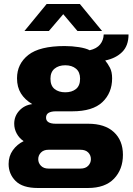

<svg xmlns="http://www.w3.org/2000/svg" viewBox="-20 -751 662 959"><path d="M169 188Q93 188 58 153Q23 118 23 68Q23 29 44 -0.5Q65 -30 98 -46Q76 -61 63.5 -84Q51 -107 51 -133Q51 -171 76.5 -198.5Q102 -226 141 -231Q104 -253 84.5 -284.5Q65 -316 65 -360Q65 -432 121.5 -476.5Q178 -521 303 -521Q340 -521 374.5 -515.5Q409 -510 428 -500Q463 -508 480 -529Q497 -550 498 -579H622Q622 -523 590.5 -491.5Q559 -460 506 -449V-448Q518 -434 529 -413Q540 -392 540 -360Q540 -287 491.5 -241Q443 -195 341 -195H259Q236 -195 223 -187.5Q210 -180 210 -163Q210 -148 222.5 -140.5Q235 -133 258 -133H420Q504 -133 549 -91Q594 -49 594 22Q594 95 549.5 141.5Q505 188 419 188ZM222 91H382Q407 91 420.5 77Q434 63 434 44Q434 24 420.5 10.5Q407 -3 382 -3H222Q198 -3 184.5 11Q171 25 171 44Q171 63 184.5 77Q198 91 222 91ZM306 -290Q339 -290 359.5 -306.5Q380 -323 380 -358Q380 -391 359.5 -408Q339 -425 306 -425Q273 -425 252.5 -408Q232 -391 232 -358Q232 -323 252.5 -306.5Q273 -290 306 -290ZM102 -596 213 -731H379L490 -596H367L280 -699H312L224 -596Z"/></svg>

Font: Chivo Mono ExtraBold
Style: Regular
Weight: 800
Monospace: yes
Designer: Hector Gatti
Foundry: Omnibus-Type
Version: Version 1.008